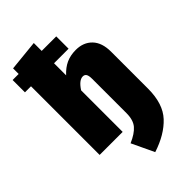

<svg xmlns="http://www.w3.org/2000/svg" viewBox="-294 -852 1167 1167"><g transform="rotate(-45 290.0 -268.5)"><path d="M303 227 235 83Q293 58 320 26.5Q347 -5 347 -65V-358Q347 -387 339.5 -398.5Q332 -410 317 -410Q284 -410 250 -357V0H52V-590H0V-696H52V-744L250 -764V-696H375V-590H250V-486Q282 -521 318 -537.5Q354 -554 401 -554Q466 -554 505.5 -513Q545 -472 545 -394V-77Q545 53 481 121.5Q417 190 303 227Z"/></g></svg>

Font: Trujillo Black
Style: Regular
Weight: 900
Designer: Fira Sans original fonts by bBox Type GmbH, Carrois Corporate GbR, & Edenspiekermann AG / Changes by Cristiano Sobral
Foundry: Fira Sans original fonts by bBox Type GmbH, Carrois Corporate GbR, & Edenspiekermann AG / Changes by Cristiano Sobral
Version: Version 4.301;July 28, 2020;FontCreator 13.0.0.2655 64-bit